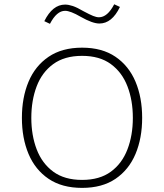

<svg xmlns="http://www.w3.org/2000/svg" viewBox="-20 -891 782 916"><path d="M371.6 -663.6Q467.3 -663.6 531 -620.1Q594.7 -576.7 626.5 -501.2Q658.2 -425.8 658.2 -328.6Q658.2 -231.9 626.5 -156.5Q594.7 -81.1 531 -37.8Q467.3 5.4 371.6 5.4Q275.9 5.4 211.9 -37.8Q147.9 -81.1 116.2 -156.5Q84.5 -231.9 84.5 -328.6Q84.5 -425.8 116.2 -501.2Q147.9 -576.7 211.9 -620.1Q275.9 -663.6 371.6 -663.6ZM371.6 -624.5Q287.6 -624.5 233.9 -585.2Q180.2 -545.9 154.8 -478.8Q129.4 -411.6 129.4 -328.6Q129.4 -245.6 155 -178.5Q180.7 -111.3 234.1 -72Q287.6 -32.7 371.6 -32.7Q455.6 -32.7 509 -72Q562.5 -111.3 588.1 -178.5Q613.8 -245.6 613.8 -328.6Q613.8 -412.1 588.1 -479Q562.5 -545.9 509 -585.2Q455.6 -624.5 371.6 -624.5ZM191.4 -790Q230.5 -869.1 290.5 -869.1Q307.1 -869.1 327.4 -862.3Q347.7 -855.5 379.4 -836.9Q407.7 -821.8 423.8 -815.2Q439.9 -808.6 452.1 -808.6Q492.7 -808.6 524.9 -870.6L552.2 -857.9Q514.2 -778.8 454.1 -778.8Q421.4 -778.8 364.7 -811Q315.9 -839.4 290.5 -839.4Q250.5 -839.4 218.3 -777.3Z"/></svg>

Font: Estedad-FD ExtraLight
Style: Regular
Weight: 200
Designer: Amin Abedi
Version: Version 7.3